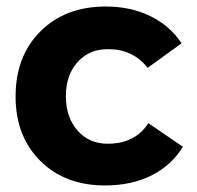

<svg xmlns="http://www.w3.org/2000/svg" viewBox="-20 -563 603 589"><path d="M27.8 -267.1Q27.8 -390.6 104 -466.8Q180.2 -543 304.2 -543Q380.9 -543 440.9 -513.7Q501 -484.4 537.1 -430.2L433.1 -355Q387.2 -412.1 314 -412.1Q312 -412.1 310.1 -412.1Q253.4 -412.1 217.8 -372.3Q182.1 -332.5 182.1 -268.1Q182.1 -203.1 217.8 -162.6Q253.4 -122.1 310.1 -122.1Q394.5 -122.1 435.1 -185.1L541 -112.8Q506.8 -56.2 445.3 -25.1Q383.8 5.9 301.8 5.9Q179.2 5.9 103.5 -69.6Q27.8 -145 27.8 -267.1Z"/></svg>

Font: Montserrat Semi Bold
Style: Regular
Weight: 600
Designer: Julieta Ulanovsky
Foundry: Julieta Ulanovsky
Version: Version 3.001;PS 003.001;hotconv 1.0.70;makeotf.lib2.5.58329